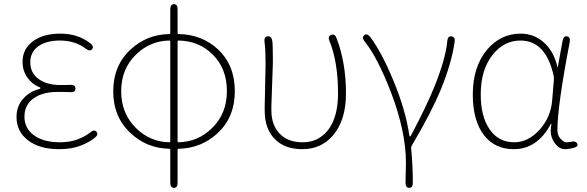

<svg xmlns="http://www.w3.org/2000/svg" viewBox="-20 -701 2811 919"><path d="M263 13Q169 13 114 -29.5Q59 -72 59 -141Q59 -196 95 -233Q125 -264 168 -275Q174 -277 174 -279.5Q174 -282 168 -284Q133 -298 110.5 -330.5Q88 -363 88 -405Q88 -469 141 -506Q190 -540 269 -540Q353 -540 412 -494Q431 -479 421 -466Q411 -453 392 -467Q340 -507 267 -507Q205 -507 167 -482Q125 -454 125 -403.5Q125 -353 162 -325Q202 -294 270 -294Q282 -294 294 -294L317 -295Q341 -296 341 -277Q342 -259 317 -260L278 -261Q266 -261 254 -261Q184 -261 140.5 -230Q97 -199 97 -142.5Q97 -86 143 -53Q189 -20 267 -20Q316 -20 353 -34.5Q390 -49 413 -68Q431 -83 442 -70Q453 -57 434 -42Q406 -19 363.5 -3Q321 13 263 13Z M813 198Q795 198 795 174V16Q795 11 790 11Q683 9 606 -63Q522 -140 522 -264Q522 -388 606 -465Q683 -536 790 -538Q795 -538 795 -543V-657Q795 -681 813 -681Q830 -681 830 -657V-543Q830 -538 835 -538Q946 -536 1022 -466Q1104 -390 1104 -264.5Q1104 -139 1020 -62Q942 9 835 11Q830 11 830 16V174Q830 198 813 198ZM790 -20Q795 -20 795 -25V-502Q795 -507 790 -507Q698 -505 631 -440Q560 -371 560 -264.5Q560 -158 631 -88Q698 -22 790 -20ZM830 -25Q830 -20 835 -20Q928 -22 995 -88Q1066 -157 1066 -265Q1066 -373 998 -440Q933 -505 835 -507Q830 -507 830 -502Z M1428 13Q1346 13 1300 -31Q1247 -80 1247 -171Q1247 -183 1247 -195L1251 -384Q1251 -396 1251 -408Q1251 -466 1246 -501Q1243 -525 1261 -527Q1278 -530 1283 -507Q1286 -489 1286 -421Q1286 -409 1286 -397L1279 -196Q1279 -184 1279 -172Q1279 -97 1325 -55Q1363 -20 1430 -20Q1503 -20 1549 -77Q1598 -139 1598 -254Q1598 -404 1557 -505Q1547 -527 1565 -534Q1583 -541 1591 -518Q1636 -401 1636 -253Q1636 -126 1574 -53Q1517 13 1428 13Z M1939 198Q1921 198 1921 174L1923 78Q1923 -69 1853 -255Q1788 -425 1725 -503Q1710 -522 1724 -533Q1737 -543 1752 -524Q1805 -454 1861 -320Q1922 -174 1939 -54Q1940 -48 1942.5 -48Q1945 -48 1948 -54Q2022 -194 2058 -283Q2113 -418 2121 -505Q2123 -529 2141 -527Q2160 -524 2156 -500Q2141 -397 2091 -275Q2044 -161 1952 -6Q1947 2 1948 11Q1956 92 1956 174Q1956 198 1939 198Z M2439 13Q2350 13 2298 -52Q2243 -122 2243 -249Q2243 -382 2312 -464Q2377 -540 2472 -540Q2532 -540 2577 -503Q2630 -460 2648 -381Q2649 -376 2650 -381L2673 -507Q2678 -530 2694 -527Q2711 -524 2707 -500Q2648 -192 2648 -79Q2648 -53 2663.5 -36.5Q2679 -20 2690 -20Q2701 -20 2712 -22L2715 -23Q2737 -27 2743 -13Q2749 1 2725 7L2711 10Q2698 13 2684 13Q2656 13 2634 -18Q2609 -52 2619 -104Q2620 -109 2618.5 -109Q2617 -109 2614 -103Q2550 13 2439 13ZM2442 -20Q2508 -20 2562.5 -80Q2617 -140 2623 -222L2631 -317Q2632 -328 2630 -338Q2593 -507 2471 -507Q2393 -507 2339 -440Q2281 -368 2281 -249Q2281 -144 2323.5 -82Q2366 -20 2442 -20Z"/></svg>

Font: Resource Han Rounded KR ExtraLight
Style: Regular
Weight: 250
Designer: Cyano Hao (round all glyphs); Ryoko NISHIZUKA 西塚涼子 (kana, bopomofo & ideographs); Paul D. Hunt (Latin, Greek & Cyrillic)
Foundry: Cyano Hao
Version: 0.990